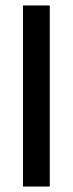

<svg xmlns="http://www.w3.org/2000/svg" viewBox="-20 -682 266 702"><path d="M64 0V-662H162V0Z"/></svg>

Font: Anek Gurmukhi Medium
Style: Regular
Weight: 500
Designer: Sarang Kulkarni (Gurmukhi), Yesha Goshar (Latin)
Foundry: Ek Type
Version: Version 1.003